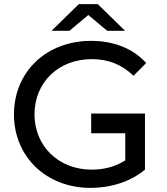

<svg xmlns="http://www.w3.org/2000/svg" viewBox="-20 -907 812 935"><path d="M410 -834 502 -757H589L456 -887H364L231 -757H318ZM424 -354V-258H590V-126C540 -94 485 -81 426 -81C265 -81 148 -196 148 -350C148 -506 265 -619 427 -619C506 -619 572 -594 630 -538L692 -600C628 -671 534 -708 423 -708C206 -708 48 -557 48 -350C48 -143 206 8 421 8C519 8 616 -22 686 -81V-354Z"/></svg>

Font: AWKNG-Font Medium
Style: Regular
Weight: 500
Designer: Awakening Church
Foundry: Awakening Church
Version: Version 1.700;PS 001.700;hotconv 1.0.88;makeotf.lib2.5.64775